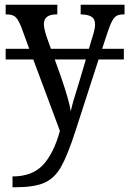

<svg xmlns="http://www.w3.org/2000/svg" viewBox="-20 -556 548 814"><path d="M508 -536V-495H505Q486 -495 475.5 -489.5Q465 -484 456 -468Q447 -452 436 -419L413 -349H505V-304H398L300 -1Q266 104 238.5 152Q211 200 168 219Q125 238 42 238H33V192Q117 192 162.5 143Q208 94 234 -1L121 -304H4V-349H104L70 -442Q57 -474 45 -484.5Q33 -495 7 -495H4V-536H223V-495H220Q166 -495 166 -454Q166 -437 177 -402L196 -349H357L373 -403Q383 -433 383 -453Q383 -475 369 -484.5Q355 -494 325 -495H322V-536ZM344 -304H212L238 -232Q274 -127 280 -84Q287 -119 315 -206Z"/></svg>

Font: Noto Serif Narrow
Style: Regular
Weight: 400
Width: 4
Designer: Monotype Design Team
Foundry: Monotype Imaging Inc.
Version: Version 1.001